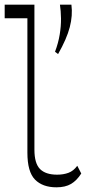

<svg xmlns="http://www.w3.org/2000/svg" viewBox="-36 -792 369 820"><path d="M205 8Q146 8 113.5 -25Q81 -58 81 -140V-714H-16V-772H111V-153Q111 -94 135 -70Q159 -46 208 -46Q235 -46 256.5 -54Q278 -62 294 -84L311 -51Q292 -21 267.5 -6.5Q243 8 205 8ZM212 -561 199 -571Q213 -608 219 -644.5Q225 -681 224.5 -713.5Q224 -746 220 -772H269Q275 -726 262 -676Q249 -626 212 -561Z"/></svg>

Font: Savate ExtraLight
Style: Regular
Weight: 200
Designer: Max Esnée
Foundry: Plomb Type
Version: Version 2.000